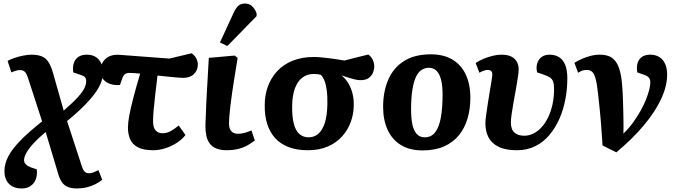

<svg xmlns="http://www.w3.org/2000/svg" viewBox="-20 -835 3836 1085"><path d="M103 230Q56 230 30.5 203.5Q5 177 5 132Q5 92 26 50.5Q47 9 94 -39.5Q141 -88 218 -149L137 -398Q129 -422 119 -430.5Q109 -439 93 -439Q80 -439 68 -435Q56 -431 44 -426L23 -491Q39 -500 63 -508Q87 -516 112.5 -521Q138 -526 157 -526Q192 -526 215 -517Q238 -508 253 -485.5Q268 -463 279 -425L340 -210Q392 -255 419.5 -285.5Q447 -316 457 -337Q467 -358 467 -376Q467 -391 460.5 -398.5Q454 -406 435 -412L394 -426Q390 -454 396.5 -476.5Q403 -499 421.5 -512.5Q440 -526 470 -526Q515 -526 538.5 -498Q562 -470 562 -426Q562 -402 553 -374.5Q544 -347 521.5 -314.5Q499 -282 459.5 -241.5Q420 -201 359 -151L442 103Q450 127 459 135.5Q468 144 482 144Q494 144 504.5 140.5Q515 137 536 126L558 181Q542 194 519.5 205.5Q497 217 470.5 223.5Q444 230 415 230Q384 230 363.5 221.5Q343 213 330.5 195.5Q318 178 310 151L238 -89Q197 -55 170 -25.5Q143 4 129.5 28Q116 52 116 70Q116 82 124.5 92Q133 102 152 110L188 122Q193 172 169 201Q145 230 103 230Z M846 14Q791 14 759.5 -2.5Q728 -19 715.5 -48Q703 -77 703 -114Q703 -140 710 -179Q717 -218 732 -276.5Q747 -335 772 -419Q754 -421 738 -422Q722 -423 710 -423Q697 -423 687 -416.5Q677 -410 670 -389L658 -355Q630 -352 604.5 -360Q579 -368 563.5 -386.5Q548 -405 548 -434Q548 -476 576.5 -502.5Q605 -529 658 -525L937 -504L1063 -534Q1083 -519 1090.5 -502.5Q1098 -486 1098 -471Q1098 -438 1076 -416.5Q1054 -395 1016 -395Q1006 -395 986.5 -396.5Q967 -398 938.5 -401Q910 -404 870 -408Q868 -391 866 -374Q864 -357 862 -340Q860 -323 858 -306.5Q856 -290 854.5 -274Q853 -258 851.5 -243.5Q850 -229 848.5 -215.5Q847 -202 846.5 -189.5Q846 -177 845.5 -167Q845 -157 845 -148Q845 -115 859 -98.5Q873 -82 899 -82Q922 -82 943.5 -93.5Q965 -105 990 -126L1028 -72Q1008 -46 978 -27Q948 -8 913.5 3Q879 14 846 14Z M1263 14Q1225 14 1201 3.5Q1177 -7 1164 -25.5Q1151 -44 1146 -68.5Q1141 -93 1141 -119Q1141 -124 1141 -131.5Q1141 -139 1141.5 -148Q1142 -157 1142.5 -168Q1143 -179 1143.5 -192.5Q1144 -206 1144.5 -222Q1145 -238 1146 -256.5Q1147 -275 1148 -296Q1149 -317 1150.5 -341Q1152 -365 1153.5 -391.5Q1155 -418 1156.5 -447Q1158 -476 1160 -508L1306 -521L1323 -508Q1314 -453 1306 -403.5Q1298 -354 1292 -312.5Q1286 -271 1282 -237Q1278 -203 1276 -178Q1274 -153 1274 -138Q1274 -119 1279.5 -106Q1285 -93 1296.5 -86Q1308 -79 1326 -79Q1344 -79 1363.5 -84.5Q1383 -90 1401 -98L1420 -41Q1397 -23 1372.5 -10.5Q1348 2 1320.5 8Q1293 14 1263 14ZM1265 -575 1223 -595 1300 -762Q1313 -790 1327 -802.5Q1341 -815 1364 -815Q1388 -815 1404 -800.5Q1420 -786 1430 -760V-744Z M1720 14Q1657 14 1610.5 -4Q1564 -22 1534 -55.5Q1504 -89 1489.5 -136Q1475 -183 1476 -241Q1476 -298 1494 -347Q1512 -396 1547 -433.5Q1582 -471 1634 -492Q1686 -513 1754 -513Q1771 -513 1793.5 -511Q1816 -509 1840 -506Q1864 -503 1886 -499.5Q1908 -496 1926 -493L2061 -527Q2079 -514 2087 -495.5Q2095 -477 2095 -459Q2095 -443 2088 -425Q2081 -407 2064 -394.5Q2047 -382 2017 -382Q2004 -382 1988 -385.5Q1972 -389 1953 -395Q1934 -401 1913 -408V-406Q1934 -389 1949 -363.5Q1964 -338 1972 -306.5Q1980 -275 1979 -240Q1979 -192 1962.5 -146.5Q1946 -101 1914 -65Q1882 -29 1833.5 -7.5Q1785 14 1720 14ZM1724 -59Q1756 -59 1779 -79Q1802 -99 1815.5 -140.5Q1829 -182 1830 -247Q1831 -293 1826.5 -325.5Q1822 -358 1813.5 -379Q1805 -400 1793 -412Q1782 -415 1772 -416Q1762 -417 1753 -417Q1715 -417 1688 -396Q1661 -375 1646.5 -335.5Q1632 -296 1631 -238Q1630 -177 1640 -137Q1650 -97 1671.5 -78Q1693 -59 1724 -59Z M2368 15Q2295 15 2245.5 -15.5Q2196 -46 2170.5 -101.5Q2145 -157 2145 -231Q2145 -317 2174 -384.5Q2203 -452 2263 -490Q2323 -528 2415 -528Q2487 -528 2536.5 -498.5Q2586 -469 2612 -414Q2638 -359 2638 -282Q2638 -219 2622 -165Q2606 -111 2573 -70.5Q2540 -30 2489 -7.5Q2438 15 2368 15ZM2380 -59Q2418 -59 2440 -88.5Q2462 -118 2471.5 -172Q2481 -226 2481 -301Q2481 -349 2473 -382.5Q2465 -416 2448 -434Q2431 -452 2403 -452Q2380 -452 2361 -439Q2342 -426 2329.5 -398Q2317 -370 2310 -325Q2303 -280 2303 -216Q2303 -166 2310.5 -131Q2318 -96 2335.5 -77.5Q2353 -59 2380 -59Z M2901 14Q2837 14 2797.5 -5.5Q2758 -25 2740.5 -59Q2723 -93 2723 -138Q2723 -154 2727 -183.5Q2731 -213 2736.5 -249Q2742 -285 2748 -319.5Q2754 -354 2758 -380Q2762 -406 2762 -415Q2762 -428 2755 -434Q2748 -440 2736 -440Q2727 -440 2714 -435.5Q2701 -431 2689 -424L2668 -479Q2687 -492 2712 -502.5Q2737 -513 2763.5 -519.5Q2790 -526 2813 -526Q2850 -526 2871 -514.5Q2892 -503 2901.5 -484.5Q2911 -466 2911 -443Q2911 -427 2906.5 -397.5Q2902 -368 2895.5 -332Q2889 -296 2882.5 -259.5Q2876 -223 2871.5 -192Q2867 -161 2867 -143Q2867 -104 2887 -86Q2907 -68 2943 -68Q2970 -68 2995.5 -81Q3021 -94 3042 -117.5Q3063 -141 3078.5 -174Q3094 -207 3102.5 -246.5Q3111 -286 3111 -331Q3111 -358 3106 -373Q3101 -388 3088.5 -396.5Q3076 -405 3053 -413L3015 -426Q3006 -468 3025.5 -497Q3045 -526 3086 -526Q3116 -526 3138.5 -512.5Q3161 -499 3173.5 -469.5Q3186 -440 3186 -392Q3186 -333 3175 -274.5Q3164 -216 3141.5 -164.5Q3119 -113 3085 -72.5Q3051 -32 3005 -9Q2959 14 2901 14Z M3463 26 3385 -13Q3382 -56 3380 -87Q3378 -118 3375.5 -147.5Q3373 -177 3369.5 -213.5Q3366 -250 3360 -302Q3354 -360 3346 -389.5Q3338 -419 3326 -429.5Q3314 -440 3295 -440Q3285 -440 3274 -437Q3263 -434 3247 -424L3226 -480Q3243 -491 3266.5 -501.5Q3290 -512 3316.5 -519Q3343 -526 3369 -526Q3397 -526 3418.5 -518.5Q3440 -511 3456 -491.5Q3472 -472 3482 -438Q3492 -404 3496 -351Q3499 -313 3500.5 -266Q3502 -219 3503 -171Q3504 -123 3503 -80Q3534 -110 3558 -143.5Q3582 -177 3600.5 -210Q3619 -243 3631 -273.5Q3643 -304 3649 -328.5Q3655 -353 3655 -369Q3655 -386 3647 -396Q3639 -406 3618 -413L3581 -426Q3574 -473 3593.5 -499.5Q3613 -526 3654 -526Q3699 -526 3724.5 -496.5Q3750 -467 3750 -412Q3750 -349 3716.5 -276.5Q3683 -204 3619 -127.5Q3555 -51 3463 26Z"/></svg>

Font: Literata
Style: Bold Italic
Weight: 700
Italic angle: -2°
Designer: Latin by Veronika Burian and Jose Scaglione. Greek by Irene Vlachou. Cyrillic by Vera Evstafieva
Foundry: TypeTogether
Version: Version 3.103;gftools[0.9.29]